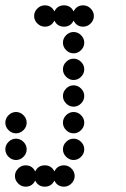

<svg xmlns="http://www.w3.org/2000/svg" viewBox="-20 -700 472 720"><path d="M76 -80Q101 -80 112 -57Q123 -80 148 -80Q173 -80 184 -57Q195 -80 220 -80Q236 -80 248 -68Q260 -56 260 -40Q260 -24 248 -12Q236 0 220 0Q195 0 184 -23Q173 0 148 0Q123 0 112 -23Q101 0 76 0Q60 0 48 -12Q36 -24 36 -40Q36 -56 48 -68Q60 -80 76 -80ZM228 -112Q216 -124 216 -140Q216 -156 228 -168Q240 -180 256 -180Q272 -180 284 -168Q296 -156 296 -140Q296 -124 284 -112Q272 -100 256 -100Q240 -100 228 -112ZM12 -112Q0 -124 0 -140Q0 -156 12 -168Q24 -180 40 -180Q56 -180 68 -168Q80 -156 80 -140Q80 -124 68 -112Q56 -100 40 -100Q24 -100 12 -112ZM228 -212Q216 -224 216 -240Q216 -256 228 -268Q240 -280 256 -280Q272 -280 284 -268Q296 -256 296 -240Q296 -224 284 -212Q272 -200 256 -200Q240 -200 228 -212ZM12 -212Q0 -224 0 -240Q0 -256 12 -268Q24 -280 40 -280Q56 -280 68 -268Q80 -256 80 -240Q80 -224 68 -212Q56 -200 40 -200Q24 -200 12 -212ZM228 -312Q216 -324 216 -340Q216 -356 228 -368Q240 -380 256 -380Q272 -380 284 -368Q296 -356 296 -340Q296 -324 284 -312Q272 -300 256 -300Q240 -300 228 -312ZM228 -412Q216 -424 216 -440Q216 -456 228 -468Q240 -480 256 -480Q272 -480 284 -468Q296 -456 296 -440Q296 -424 284 -412Q272 -400 256 -400Q240 -400 228 -412ZM228 -512Q216 -524 216 -540Q216 -556 228 -568Q240 -580 256 -580Q272 -580 284 -568Q296 -556 296 -540Q296 -524 284 -512Q272 -500 256 -500Q240 -500 228 -512ZM148 -680Q173 -680 184 -657Q195 -680 220 -680Q245 -680 256 -657Q267 -680 292 -680Q308 -680 320 -668Q332 -656 332 -640Q332 -624 320 -612Q308 -600 292 -600Q267 -600 256 -623Q245 -600 220 -600Q195 -600 184 -623Q173 -600 148 -600Q132 -600 120 -612Q108 -624 108 -640Q108 -656 120 -668Q132 -680 148 -680Z"/></svg>

Font: Dotrice Condensed
Style: Regular
Weight: 400
Width: 2
Monospace: yes
Designer: Paul Flo Williams
Foundry: His Deeds Are Dust
Version: Version 1.001